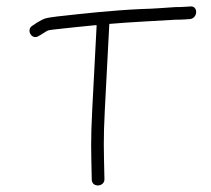

<svg xmlns="http://www.w3.org/2000/svg" viewBox="-20 -498 653 594"><path d="M521.9 -437C532.6 -437 543.3 -437.3 554 -438L568 -439C593 -442.1 593.3 -481.1 568.1 -478L553 -477C543 -476.3 532.6 -476 521.9 -476C486 -473.9 461.5 -471.1 415.6 -470C324.3 -465.7 241.6 -456.4 156.4 -447C118.7 -441.8 119.4 -442.5 94.4 -428L81 -419C58.8 -406.7 78.4 -371.9 100.3 -387L113.7 -395C130.8 -406.5 129.3 -404.4 158.4 -408C196.6 -412.2 234.3 -416.2 274 -420H279L265.4 -160C260.2 -61.4 262.2 -30.1 263.6 45L263.9 59C265.7 83.5 304.9 80.2 303.1 55L302.8 42C301.4 -33.3 299.3 -62.2 304.4 -160L318.2 -424C376.9 -429.3 464.8 -433.4 521.9 -437Z"/></svg>

Font: Just Breathe
Style: Obl1
Weight: 400
Foundry: Cannot Into Space Fonts
Version: Version 0.72